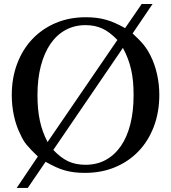

<svg xmlns="http://www.w3.org/2000/svg" viewBox="-20 -838 845 948"><path d="M634.8 -672.9Q652.3 -656.2 665.5 -643.1Q678.7 -629.9 689 -617.2Q699.2 -604.5 707.5 -591.3Q715.8 -578.1 723.6 -562.5Q744.1 -521.5 755.4 -471.7Q766.6 -421.9 766.6 -370.1Q766.6 -284.2 739.7 -213.4Q712.9 -142.6 664.6 -91.8Q616.2 -41 548.8 -12.7Q481.4 15.6 399.4 15.6Q371.1 15.6 347.2 12.7Q323.2 9.8 300.3 3.4Q277.3 -2.9 254.4 -13.7Q231.4 -24.4 205.1 -39.1L117.2 89.8H62.5L167 -65.4Q149.4 -82 136.2 -95.7Q123 -109.4 112.8 -121.6Q102.5 -133.8 94.7 -147Q86.9 -160.2 80.1 -175.8Q59.6 -216.8 48.8 -266.6Q38.1 -316.4 38.1 -368.2Q38.1 -453.1 64.9 -523.9Q91.8 -594.7 140.1 -645.5Q188.5 -696.3 255.4 -724.6Q322.3 -752.9 403.3 -752.9Q430.7 -752.9 455.1 -750Q479.5 -747.1 502.4 -740.7Q525.4 -734.4 548.3 -724.1Q571.3 -713.9 597.7 -699.2L679.7 -818.4H733.4ZM243.2 -97.7Q280.3 -58.6 316.9 -41.5Q353.5 -24.4 402.3 -24.4Q458 -24.4 502 -48.3Q545.9 -72.3 576.7 -116.7Q607.4 -161.1 623.5 -224.6Q639.6 -288.1 639.6 -368.2Q639.6 -405.3 636.7 -436Q633.8 -466.8 627.4 -494.6Q621.1 -522.5 611.3 -548.3Q601.6 -574.2 586.9 -601.6ZM559.6 -640.6Q522.5 -679.7 485.8 -696.8Q449.2 -713.9 402.3 -713.9Q347.7 -713.9 303.7 -689.9Q259.8 -666 229 -621.1Q198.2 -576.2 181.6 -512.2Q165 -448.2 165 -368.2Q165 -331.1 168 -300.3Q170.9 -269.5 176.8 -242.2Q182.6 -214.8 191.9 -189Q201.2 -163.1 214.8 -136.7Z"/></svg>

Font: Jomolhari
Style: Regular
Weight: 400
Designer: Christopher J. Fynn
Foundry: Christopher  J.  Fynn (Karma Drubgy¸ Tenzin).
Version: Version alpha 0.003c 2006